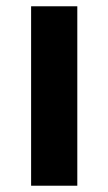

<svg xmlns="http://www.w3.org/2000/svg" viewBox="-20 -538 345 611"><path d="M79 -518H226V53H79Z"/></svg>

Font: LINE Seed JP_TTF Bold
Style: Regular
Weight: 700
Designer: LINE & Fontrix & Fontworks
Version: Version 1.009